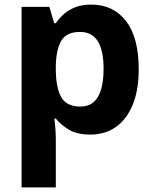

<svg xmlns="http://www.w3.org/2000/svg" viewBox="-20 -576 672 836"><path d="M378 -556Q473 -556 528.5 -484.5Q584 -413 584 -274Q584 -182 557 -118Q530 -54 483 -22Q436 10 374 10Q315 10 279 -12Q243 -34 223 -60H217Q219 -41 221 -17.5Q223 6 223 31V240H74V-546H195L216 -475H223Q238 -497 259 -515.5Q280 -534 309 -545Q338 -556 378 -556ZM329 -437Q271 -437 248 -400.5Q225 -364 223 -291V-275Q223 -196 246 -154Q269 -112 330 -112Q364 -112 386.5 -130.5Q409 -149 420 -186Q431 -223 431 -276Q431 -357 405.5 -397Q380 -437 329 -437Z"/></svg>

Font: Noto Sans Syriac Eastern
Style: Bold
Weight: 700
Designer: Patrick Giasson and the Monotype Design Team
Foundry: Monotype Imaging Inc.
Version: Version 3.001